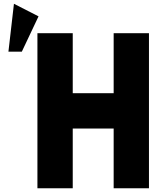

<svg xmlns="http://www.w3.org/2000/svg" viewBox="-20 -1002 883 1022"><path d="M24.9 -727.1 54.2 -981.9 185.1 -915 96.2 -727.1ZM179.2 0V-825.2H367.2V-505.9H585V-825.2H772.9V0H585V-317.9H367.2V0Z"/></svg>

Font: Hussar Preview
Style: Bold
Weight: 700
Foundry: Cannot Into Space Fonts, PlusOne Fonts
Version: Version 2.29RC2 "Millennial"